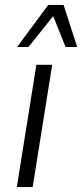

<svg xmlns="http://www.w3.org/2000/svg" viewBox="-20 -756 332 776"><path d="M48 0 127 -494H191L112 0ZM49 -566 175 -736H237L292 -566H245L195 -691L95 -566Z"/></svg>

Font: Nunito Sans 7pt Condensed Light
Style: Italic
Weight: 300
Width: 3
Italic angle: -9°
Designer: Vernon Adams
Foundry: Vernon Adams
Version: Version 3.101;gftools[0.9.27]